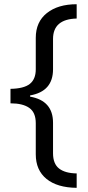

<svg xmlns="http://www.w3.org/2000/svg" viewBox="-20 -734 419 912"><path d="M231.9 -5.9Q231.9 43.9 260.5 66.4Q289.1 88.9 344.2 89.8V158.2Q251.5 157.2 200.7 115.7Q149.9 74.2 149.9 -1V-148.9Q149.9 -199.7 119.1 -221.4Q88.4 -243.2 29.8 -243.2V-312Q93.3 -313 121.6 -335.4Q149.9 -357.9 149.9 -404.8V-554.2Q149.9 -629.9 202.6 -671.9Q255.4 -713.9 344.2 -713.9V-646Q231.9 -643.1 231.9 -548.8V-404.8Q231.9 -299.8 123 -280.8V-274.9Q231.9 -255.9 231.9 -150.9Z"/></svg>

Font: Samim FD
Style: FD
Weight: 400
Foundry: DejaVu fonts team - Redesigned by Saber Rastikerdar
Version: Version 4.0.5